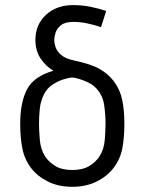

<svg xmlns="http://www.w3.org/2000/svg" viewBox="-20 -719 562 747"><path d="M58.6 -237.3Q58.6 -320.3 85 -371.1Q111.3 -421.9 188 -443.8Q158.2 -460.9 137.9 -491.5Q117.7 -522 117.7 -563.5Q117.7 -623 158.7 -661.1Q199.7 -699.2 265.1 -699.2Q298.3 -699.2 330.6 -692.9Q362.8 -686.5 393.1 -676.3L373 -613.3Q344.7 -623 317.9 -628.4Q291 -633.8 265.1 -633.8Q232.9 -633.8 217 -620.8Q201.2 -607.9 196 -591.3Q190.9 -574.7 190.9 -563.5Q190.9 -552.2 196 -536.1Q201.2 -520 217.8 -505.4Q234.4 -490.7 269 -483.4Q335 -469.7 368.4 -450.2Q401.9 -430.7 422.9 -402.8Q447.8 -369.6 455.8 -328.9Q463.9 -288.1 463.9 -237.3Q463.9 -184.6 456.1 -142.6Q448.2 -100.6 422.4 -66.4Q397.9 -33.7 356.4 -12.9Q314.9 7.8 261.2 7.8Q207.5 7.8 166 -12.9Q124.5 -33.7 100.1 -66.4Q74.7 -100.6 66.7 -142.6Q58.6 -184.6 58.6 -237.3ZM131.8 -237.3Q131.8 -213.4 134.8 -176Q137.7 -138.7 155.3 -110.8Q168.9 -89.4 194.6 -73.5Q220.2 -57.6 261.2 -57.6Q302.2 -57.6 327.9 -73.5Q353.5 -89.4 367.2 -110.8Q384.8 -138.2 387.7 -175.8Q390.6 -213.4 390.6 -237.3Q390.6 -274.9 385 -311.8Q379.4 -348.6 354.5 -375.5Q341.8 -389.2 322.5 -398.4Q303.2 -407.7 285.6 -412.6Q268.1 -417.5 260.3 -417.5Q252.4 -417.5 230.7 -411.4Q209 -405.3 186 -390.9Q163.1 -376.5 150.9 -351.6Q137.7 -324.7 134.8 -295.9Q131.8 -267.1 131.8 -237.3Z"/></svg>

Font: Gidole
Style: Regular
Weight: 400
Version: Version 2.100; ttfautohint (v1.8.4.7-5d5b)